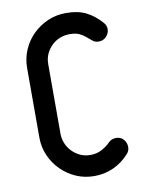

<svg xmlns="http://www.w3.org/2000/svg" viewBox="-83 -783 629 841"><g transform="rotate(-10 232.0 -362.5)"><path d="M355 -133Q369 -148 390 -148Q411 -148 423.5 -133.5Q436 -119 436 -100Q436 -83 425 -71Q395 -37 355 -18.5Q315 0 269 0Q225 0 187.5 -16.5Q150 -33 121.5 -61.5Q93 -90 76.5 -127.5Q60 -165 60 -208V-517Q60 -560 76.5 -598Q93 -636 121.5 -664Q150 -692 187.5 -708.5Q225 -725 269 -725Q323 -725 359 -706.5Q395 -688 425 -654Q437 -641 437 -624Q437 -606 423.5 -591.5Q410 -577 390 -577Q374 -577 364 -585L341 -604Q329 -615 312.5 -623Q296 -631 269 -631Q246 -631 225.5 -623Q205 -615 189 -599.5Q173 -584 163.5 -563.5Q154 -543 154 -517V-208Q154 -188 161.5 -168Q169 -148 184 -131.5Q199 -115 220 -104.5Q241 -94 269 -94Q297 -94 320 -107Q343 -120 355 -133Z"/></g></svg>

Font: VDS
Style: Regular
Weight: 400
Designer: artmaker
Foundry: artmaker
Version: Version 1.000 2009 initial release